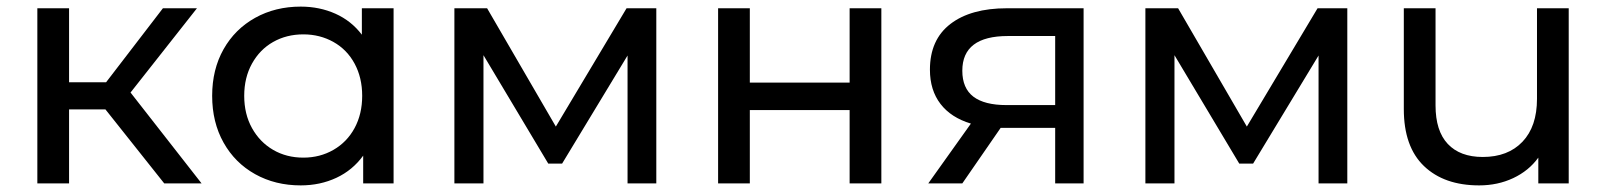

<svg xmlns="http://www.w3.org/2000/svg" viewBox="-20 -555 4861 581"><path d="M299 -224 477 0H590L375 -275L576 -530H473L301 -306H189V-530H93V0H189V-224Z M1171 -530H1075V-450C1053.7 -478 1027 -499.2 995 -513.5C963 -527.8 928 -535 890 -535C838.7 -535 792.7 -523.7 752 -501C711.3 -478.3 679.5 -446.7 656.5 -406C633.5 -365.3 622 -318.3 622 -265C622 -211.7 633.5 -164.5 656.5 -123.5C679.5 -82.5 711.3 -50.7 752 -28C792.7 -5.3 838.7 6 890 6C929.3 6 965.3 -1.7 998 -17C1030.7 -32.3 1057.7 -54.7 1079 -84V0H1171ZM989 -101.5C961.7 -85.8 931.3 -78 898 -78C864 -78 833.5 -85.8 806.5 -101.5C779.5 -117.2 758.2 -139.2 742.5 -167.5C726.8 -195.8 719 -228.3 719 -265C719 -301.7 726.8 -334.2 742.5 -362.5C758.2 -390.8 779.5 -412.7 806.5 -428C833.5 -443.3 864 -451 898 -451C931.3 -451 961.7 -443.3 989 -428C1016.3 -412.7 1037.7 -390.8 1053 -362.5C1068.3 -334.2 1076 -301.7 1076 -265C1076 -228.3 1068.3 -195.8 1053 -167.5C1037.7 -139.2 1016.3 -117.2 989 -101.5Z M1966 -530H1876L1662 -172L1454 -530H1355V0H1443V-388L1639 -60H1681L1879 -387V0H1966Z M2153 -530V0H2249V-222H2551V0H2647V-530H2551V-305H2249V-530Z M3259 -530H3027C2954.3 -530 2897.3 -514.2 2856 -482.5C2814.7 -450.8 2794 -404.7 2794 -344C2794 -302.7 2804.7 -268.2 2826 -240.5C2847.3 -212.8 2878 -193 2918 -181L2789 0H2892L3008 -168H3019H3173V0H3259ZM2925.5 -262.5C2903.2 -279.5 2892 -305.7 2892 -341C2892 -411 2938 -446 3030 -446H3173V-237H3026C2981.3 -237 2947.8 -245.5 2925.5 -262.5Z M4057 -530H3967L3753 -172L3545 -530H3446V0H3534V-388L3730 -60H3772L3970 -387V0H4057Z M4727 -530H4631V-256C4631 -200 4616.3 -156.7 4587 -126C4557.7 -95.3 4517.7 -80 4467 -80C4421 -80 4385.7 -93.2 4361 -119.5C4336.3 -145.8 4324 -184.7 4324 -236V-530H4228V-225C4228 -149 4248.3 -91.5 4289 -52.5C4329.7 -13.5 4385.3 6 4456 6C4493.3 6 4527.7 -1.3 4559 -16C4590.3 -30.7 4615.7 -51.3 4635 -78V0H4727Z"/></svg>

Font: ICO Headline
Style: Regular
Weight: 500
Designer: Julieta Ulanovsky
Foundry: Julieta Ulanovsky
Version: Version 7.200